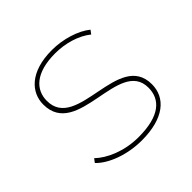

<svg xmlns="http://www.w3.org/2000/svg" viewBox="-139 -652 787 787"><g transform="rotate(-45 255.0 -258.5)"><path d="M259 3C388 3 451 -53 451 -131C451 -326 98 -209 98 -387C98 -451 146 -501 260 -501C318 -501 378 -484 419 -451L431 -467C392 -499 324 -520 260 -520C132 -520 77 -456 77 -387C77 -186 431 -304 431 -131C431 -63 382 -16 259 -16C176 -16 106 -48 69 -84L57 -68C96 -27 175 3 259 3Z"/></g></svg>

Font: Montserrat-Alt1 Thin
Style: Regular
Weight: 100
Designer: Differentunic
Foundry: Differentunic
Version: Version 7.222